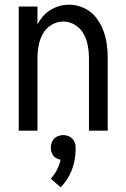

<svg xmlns="http://www.w3.org/2000/svg" viewBox="-20 -558 540 820"><path d="M239 242 197 205Q228 171 239 124Q231 123 223 119Q210 113 203.5 100Q197 87 197 72.5Q197 58 203.5 45Q210 32 223 25.5Q236 19 250 19Q264 19 277 25.5Q290 32 296.5 45Q303 58 303 72Q303 78 303 84Q300 180 239 242ZM60 0V-530H140V-454Q150 -472 163 -488Q184 -512 213.5 -525Q243 -538 275 -538Q306 -538 336 -525Q366 -512 386.5 -487.5Q407 -463 419 -433.5Q431 -404 435.5 -373Q440 -342 440 -310V0H360V-310Q360 -337 355 -363.5Q350 -390 337 -413.5Q324 -437 300.5 -451.5Q277 -466 250 -466Q223 -466 199.5 -451.5Q176 -437 163 -413.5Q150 -390 145 -363.5Q140 -337 140 -310V0Z"/></svg>

Font: Iosevka SS01
Style: Regular
Weight: 400
Monospace: yes
Designer: Belleve Invis
Foundry: Belleve Invis
Version: 2.3.3; ttfautohint (v1.8.3)